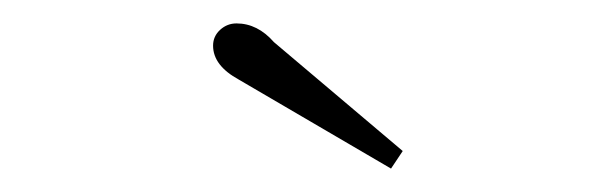

<svg xmlns="http://www.w3.org/2000/svg" viewBox="-20 -729 526 164"><path d="M184 -661Q162 -673 162 -690Q162 -698 168 -703.5Q174 -709 182 -709Q200 -709 214 -693L324 -600L314 -585Z"/></svg>

Font: Trirong ExtraLight
Style: Regular
Weight: 275
Designer: Katatrad Team
Foundry: CadsonDemak
Version: Version 1.001